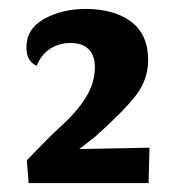

<svg xmlns="http://www.w3.org/2000/svg" viewBox="-20 -794 399 429"><path d="M311 -660Q311 -617 284.5 -582Q258 -547 192 -488Q185 -483 176.5 -476Q168 -469 157 -461L314 -464L312 -385H44L40 -436Q88 -486 113 -509Q150 -542 171 -575Q192 -608 192 -644Q192 -670 178 -684Q164 -698 138 -698Q112 -698 92 -685Q72 -672 62 -647Q39 -657 39 -688Q39 -730 79 -752Q119 -774 171 -774Q235 -774 273 -745.5Q311 -717 311 -660Z"/></svg>

Font: Sansita
Style: Bold
Weight: 700
Designer: Pablo Cosgaya
Foundry: Omnibus-Type
Version: Version 1.006